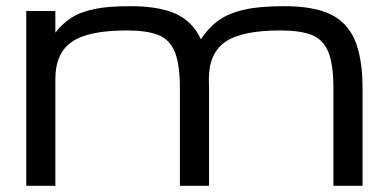

<svg xmlns="http://www.w3.org/2000/svg" viewBox="-20 -598 1248 618"><path d="M64.5 -562.5H158.2V-492.7Q179.2 -521 208.5 -540Q238.3 -559.6 283.7 -568.8Q325.7 -578.1 400.4 -578.1Q490.7 -578.1 544.4 -554.2Q599.6 -529.8 626.5 -471.7Q651.9 -509.8 684.1 -532.7Q717.8 -556.6 769 -567.4Q815.4 -578.1 894.5 -578.1Q985.4 -578.1 1039.1 -554.2Q1093.8 -530.3 1121.1 -471.7Q1147 -411.6 1147 -312.5V0H1053.2V-312.5Q1053.2 -389.6 1037.1 -430.2Q1021 -470.2 983.9 -485.4Q946.3 -500 882.8 -500Q758.3 -500 705.6 -463.4Q652.3 -426.8 652.3 -343.8V-344.2Q652.8 -339.8 652.8 -312.5V0H559.1V-312.5Q559.1 -389.6 543 -430.2Q526.9 -470.2 489.7 -485.4Q452.1 -500 388.7 -500Q264.2 -500 211.4 -463.4Q158.2 -426.8 158.2 -343.8V0H64.5Z"/></svg>

Font: Michroma+
Style: Regular
Weight: 400
Designer: beogot
Foundry: beogot
Version: Version